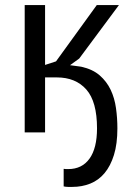

<svg xmlns="http://www.w3.org/2000/svg" viewBox="-20 -520 521 754"><path d="M361 -16Q361 -121 319 -168.5Q277 -216 203 -216H157V0H77V-500H157V-265L200 -279L360 -500H447L291 -290L255 -264L299 -258Q344 -248 371.5 -224Q399 -200 414.5 -167.5Q430 -135 435.5 -95.5Q441 -56 441 -16Q441 45 427.5 88.5Q414 132 390.5 160Q367 188 334.5 201Q302 214 264 214Q256 214 247.5 214Q239 214 230 212V143Q235 144 239 144Q243 144 248 144Q302 144 331.5 103Q361 62 361 -16Z"/></svg>

Font: PTSans
Style: Regular
Weight: 400
Designer: A.Korolkova, O.Umpeleva, V.Yefimov
Foundry: ParaType Ltd
Version: Version 2.003W OFL